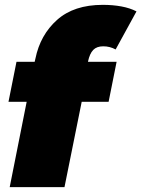

<svg xmlns="http://www.w3.org/2000/svg" viewBox="-20 -772 583 792"><path d="M20 0 90 -352H15L48 -517H123L126 -530Q146 -628 215.5 -690Q285 -752 404 -752Q445 -752 480.5 -745.5Q516 -739 543 -725L457 -568Q433 -581 406 -581Q379 -581 364.5 -566Q350 -551 343 -518V-517H461L428 -352H317L246 0Z"/></svg>

Font: Montserrat Black
Style: Italic
Weight: 900
Italic angle: -11.3°
Designer: Julieta Ulanovsky
Foundry: Julieta Ulanovsky
Version: Version 9.000; ttfautohint (v1.8.4.7-5d5b)